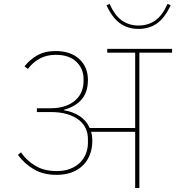

<svg xmlns="http://www.w3.org/2000/svg" viewBox="-20 -943 883 963"><path d="M264 -66Q198 -66 150.5 -93.5Q103 -121 70 -166L85 -179Q114 -137 158 -111Q202 -85 264 -85Q303 -85 332.5 -96.5Q362 -108 381.5 -127.5Q401 -147 411 -172.5Q421 -198 421 -226V-246Q421 -274 410 -298.5Q399 -323 375.5 -341.5Q352 -360 317 -370.5Q282 -381 234 -381H165V-400H233Q276 -400 307 -411Q338 -422 358.5 -440.5Q379 -459 389 -483.5Q399 -508 399 -535V-547Q399 -599 362.5 -633.5Q326 -668 260 -668Q213 -668 178 -648.5Q143 -629 120 -597L103 -610Q128 -643 166.5 -665Q205 -687 259 -687Q334 -687 377.5 -647Q421 -607 421 -542Q421 -482 390.5 -445.5Q360 -409 300 -392V-390Q345 -383 379 -361Q413 -339 430 -301H658V-679H518V-698H843V-679H679V0H658V-282H437Q443 -261 443 -236Q443 -200 431.5 -169Q420 -138 397.5 -115Q375 -92 341.5 -79Q308 -66 264 -66ZM675 -798Q621 -798 582 -826Q543 -854 514 -917L530 -923Q555 -866 591 -840.5Q627 -815 675 -815Q723 -815 759 -840.5Q795 -866 820 -923L836 -917Q807 -854 768 -826Q729 -798 675 -798Z"/></svg>

Font: IBM Plex Sans Devanagari Thin
Style: Regular
Weight: 100
Designer: Mike Abbink, Paul van der Laan, Pieter van Rosmalen, Erin McLaughlin
Foundry: Bold Monday
Version: Version 1.1